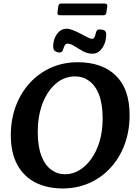

<svg xmlns="http://www.w3.org/2000/svg" viewBox="-20 -1047 770 1083"><path d="M334 16Q246 16 180 -17.5Q114 -51 77.5 -118Q41 -185 41 -283Q41 -374 69.5 -449.5Q98 -525 149.5 -580.5Q201 -636 269.5 -666Q338 -696 418 -696Q556 -696 633.5 -620.5Q711 -545 711 -398Q711 -307 682.5 -231Q654 -155 602.5 -99.5Q551 -44 482.5 -14Q414 16 334 16ZM347 -64Q389 -64 427 -86.5Q465 -109 495 -151Q525 -193 542 -250.5Q559 -308 559 -378Q559 -459 539 -511.5Q519 -564 483.5 -590Q448 -616 403 -616Q344 -616 296.5 -576.5Q249 -537 221 -466Q193 -395 193 -302Q193 -222 213 -169Q233 -116 268.5 -90Q304 -64 347 -64ZM280 -786Q280 -810 289 -832.5Q298 -855 315 -870Q332 -885 356 -885Q371 -885 392.5 -876.5Q414 -868 435.5 -856.5Q457 -845 474 -836.5Q491 -828 499 -828Q509 -828 513 -837.5Q517 -847 521 -862Q524 -873 528.5 -877Q533 -881 541 -881Q558 -881 568.5 -875.5Q579 -870 579 -853Q579 -824 569 -799Q559 -774 541.5 -759Q524 -744 502 -744Q474 -744 448.5 -758Q423 -772 400.5 -786.5Q378 -801 360 -801Q353 -801 347.5 -794.5Q342 -788 337 -771Q334 -760 329.5 -755.5Q325 -751 315 -751Q303 -751 291.5 -758Q280 -765 280 -786ZM309 -1012Q311 -1027 324 -1027H570Q587 -1027 585 -1012L580 -976Q578 -961 565 -961H319Q302 -961 304 -976Z"/></svg>

Font: Alkatra Medium
Style: Regular
Weight: 500
Designer: Suman Bhandary
Version: Version 1.100;gftools[0.9.22]